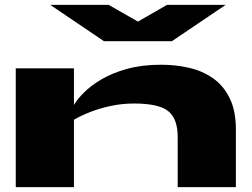

<svg xmlns="http://www.w3.org/2000/svg" viewBox="-20 -772 1038 792"><path d="M45 -490H285V-339Q298 -362 326.5 -390.5Q355 -419 399 -445Q443 -471 504.5 -488Q566 -505 645 -505Q704 -505 759 -492.5Q814 -480 857.5 -450Q901 -420 927 -368Q953 -316 953 -237V0H713V-207Q713 -282 674 -313.5Q635 -345 533 -345Q482 -345 434.5 -334.5Q387 -324 348.5 -308.5Q310 -293 285 -278V0H45ZM911 -752 689 -602H409L187 -752H428L549 -683L669 -752Z"/></svg>

Font: Syne ExtraBold
Style: Regular
Weight: 800
Designer: Lucas Descroix
Foundry: Bonjour Monde
Version: Version 2.200; ttfautohint (v1.8.4)